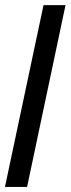

<svg xmlns="http://www.w3.org/2000/svg" viewBox="-20 -734 278 754"><path d="M-0.5 0 150.9 -713.9H237.3L86.4 0Z"/></svg>

Font: Open Sans Condensed Medium
Style: Italic
Weight: 500
Width: 3
Italic angle: -12°
Designer: Monotype Design Team
Foundry: Monotype Imaging Inc.
Version: Version 3.000